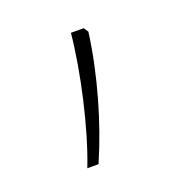

<svg xmlns="http://www.w3.org/2000/svg" viewBox="-61 -171 335 354"><g transform="rotate(-20 106.5 6.5)"><path d="M137 -116H112C105 -44 82 60 55 129H77C107 60 132 -25 143 -107Z"/></g></svg>

Font: Noto Sans Sinhala Thin
Style: Regular
Weight: 100
Designer: Jelle Bosma - Monotype Design Team
Foundry: Monotype Imaging Inc.
Version: Version 2.006